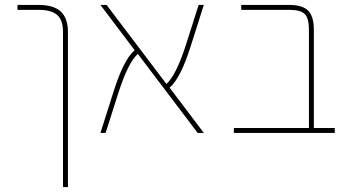

<svg xmlns="http://www.w3.org/2000/svg" viewBox="-20 -540 1436 780"><path d="M136 -500H51V-520H136Q198 -520 227 -493Q256 -466 256 -410V220H236V-410Q236 -458 212.5 -479Q189 -500 136 -500Z M808 0H783L540 -321Q501 -287 461 -163L409 0H388L442 -170Q483 -299 527 -336L388 -520H413L656 -199Q695 -233 735 -357L787 -520H808L754 -350Q713 -221 669 -184Z M1235 -420Q1235 -466 1218 -483Q1201 -500 1155 -500H960V-520H1155Q1209 -520 1232 -496.5Q1255 -473 1255 -420V-20H1340V0H930V-20H1235Z"/></svg>

Font: Mplus 1p Thin
Style: Regular
Weight: 250
Version: Version 1.061